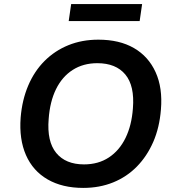

<svg xmlns="http://www.w3.org/2000/svg" viewBox="-20 -909 854 939"><path d="M387 10Q285 10 213 -31.5Q141 -73 107 -150.5Q73 -228 81 -334Q88 -420 118 -490.5Q148 -561 198 -611Q248 -661 314.5 -688Q381 -715 461 -715Q564 -715 635 -674Q706 -633 741 -556Q776 -479 767 -373Q760 -285 729.5 -215Q699 -145 649.5 -94.5Q600 -44 533.5 -17Q467 10 387 10ZM391 -105Q461 -105 512.5 -139Q564 -173 594 -234.5Q624 -296 630 -379Q639 -489 593 -544.5Q547 -600 456 -600Q387 -600 335.5 -567Q284 -534 254 -473Q224 -412 218 -327Q209 -217 255 -161Q301 -105 391 -105ZM316 -806 328 -889H675L663 -806Z"/></svg>

Font: Nunito Sans 9pt
Style: Bold Italic
Weight: 700
Italic angle: -9°
Version: Version 3.101;gftools[0.9.27]